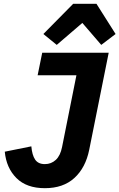

<svg xmlns="http://www.w3.org/2000/svg" viewBox="-20 -974 625 1005"><path d="M363 -954H485L585 -796L510 -739L411 -854L277 -739L207 -796ZM201 -698H549L447 -190Q428 -96 369.5 -42.5Q311 11 215 11Q119 11 66 -42Q13 -95 5 -180L144 -208Q148 -162 164 -138.5Q180 -115 215 -115Q248 -115 272 -137Q296 -159 305 -205L380 -580H177Z"/></svg>

Font: Aneliza
Style: Bold Italic
Weight: 700
Italic angle: -11.31°
Designer: Mike Abbink, Paul van der Laan, Pieter van Rosmalen
Foundry: Bold Monday
Version: Version 3.0